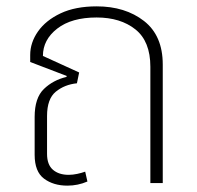

<svg xmlns="http://www.w3.org/2000/svg" viewBox="-20 -576 621 604"><path d="M192 8Q148 8 118.5 -14Q89 -36 89 -89V-208Q89 -268 118 -296Q147 -324 189 -334L190 -337L75 -381V-403Q75 -442 99.5 -477Q124 -512 170.5 -534Q217 -556 284 -556Q374 -556 433 -510Q492 -464 492 -373V0H453V-366Q453 -446 406 -483.5Q359 -521 284 -521Q205 -521 160 -486Q115 -451 115 -400L229 -348L222 -314Q183 -310 155.5 -287.5Q128 -265 128 -211V-92Q128 -58 146.5 -42Q165 -26 196 -26Q209 -26 223 -29Q237 -32 248 -36L255 -5Q225 8 192 8Z"/></svg>

Font: Noto Sans Thai ExtraLight
Style: Regular
Weight: 200
Designer: Monotype Design Team
Foundry: Monotype Imaging Inc.
Version: Version 2.001; ttfautohint (v1.8.4.7-5d5b)